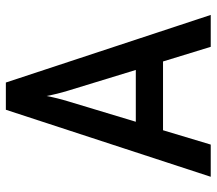

<svg xmlns="http://www.w3.org/2000/svg" viewBox="-62 -678 740 656"><g transform="rotate(-90 308.0 -350.0)"><path d="M426 -163H191L142 0H32L261 -700H354L585 0H476ZM397 -256 326 -488Q315 -524 308 -561Q301 -524 290 -488L220 -256Z"/></g></svg>

Font: Overpass Mono Light
Style: Bold
Weight: 600
Monospace: yes
Designer: Delve Withrington, Dave Bailey
Foundry: Delve Fonts
Version: Version 1.000;DELV;Overpass